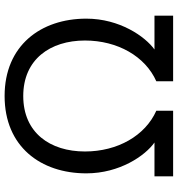

<svg xmlns="http://www.w3.org/2000/svg" viewBox="11 -783 772 834"><g transform="rotate(-90 397.0 -366.0)"><path d="M48 -81V0H333V-73C225 -121 156 -241 156 -383C156 -534 237 -651 397 -651C556 -651 638 -534 638 -383C638 -241 569 -121 461 -73V0H746V-81H599C655 -121 733 -232 733 -377C733 -575 616 -732 397 -732C177 -732 61 -575 61 -377C61 -232 138 -121 195 -81Z"/></g></svg>

Font: Kufam Arabic Latin Roman Normal
Style: Regular
Weight: 400
Designer: Wael Morcos & Artur Schmal
Version: Version 1.200;PS 001.200;hotconv 1.0.88;makeotf.lib2.5.64775